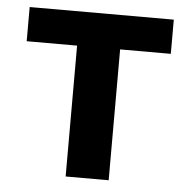

<svg xmlns="http://www.w3.org/2000/svg" viewBox="-45 -604 638 649"><g transform="rotate(5 274.0 -280.0)"><path d="M30 -444H201V0H347V-444H519V-560H30Z"/></g></svg>

Font: Spoqa Han Sans Neo Bold
Style: Bold
Weight: 700
Designer: [Spoqa Han Sans Neo] Dong-huui Kim  Younghwa Kang  Yujin Lee  [Noto Sans] Ryoko NISHIZUKA  (kana & ideographs); Paul D. 
Foundry: Spoqa (http://www.spoqa-han-sans.com)
Version: Version 1.100;hotconv 1.0.109;makeotfexe 2.5.65596